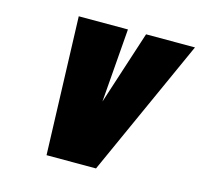

<svg xmlns="http://www.w3.org/2000/svg" viewBox="-80 -588 710 675"><g transform="rotate(15 275.0 -250.5)"><path d="M127 -501 144 0H324L550 -501H372L285 -233L306 -501Z"/></g></svg>

Font: Advent Pro Black
Style: Italic
Weight: 900
Italic angle: -12°
Version: Version 3.000